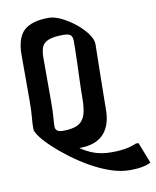

<svg xmlns="http://www.w3.org/2000/svg" viewBox="-87 -714 750 923"><g transform="rotate(-10 287.5 -252.5)"><path d="M473 142Q428 142 379.5 125.5Q331 109 283.5 82Q236 55 194 23.5Q152 -8 119 -39Q86 -70 67.5 -95Q49 -120 49 -133Q49 -162 52 -192.5Q55 -223 55 -269V-493Q55 -577 93 -612Q131 -647 214 -647Q242 -647 276.5 -630Q311 -613 342.5 -587.5Q374 -562 394 -534Q414 -506 414 -484Q414 -465 413 -427.5Q412 -390 411.5 -343Q411 -296 410 -249.5Q409 -203 409 -167Q409 -88 370 -46.5Q331 -5 252 -5H251Q282 17 318 29.5Q354 42 401 42Q441 42 470.5 36.5Q500 31 522 21H535L575 123Q540 142 473 142ZM188 -100Q236 -100 261.5 -113.5Q287 -127 297 -157.5Q307 -188 307 -239Q307 -253 307.5 -281Q308 -309 309.5 -344Q311 -379 312 -413.5Q313 -448 313.5 -475Q314 -502 314 -515Q314 -536 305 -545Q296 -554 270 -554Q221 -554 196.5 -544Q172 -534 164 -514Q156 -494 156 -462V-247Q156 -200 153.5 -170.5Q151 -141 151 -128Q151 -100 188 -100Z"/></g></svg>

Font: Jaini
Style: Regular
Weight: 400
Designer: Maithili Shingre, Girish Dalvi (Devanagari), Taresh Vohra (Latin)
Foundry: Ek Type
Version: Version 2.000; ttfautohint (v1.8.4.7-5d5b)